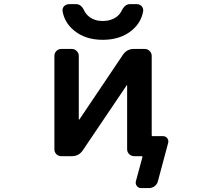

<svg xmlns="http://www.w3.org/2000/svg" viewBox="-20 -789 1040 946"><path d="M674.8 137.7Q662.1 137.7 654.3 127.4Q646.5 117.2 649.4 104.5L681.6 -14.6Q682.6 -19.5 678.7 -19.5H641.6Q627 -19.5 616.7 -29.3Q606.4 -39.1 606.4 -53.7V-368.2Q606.4 -369.1 605.5 -369.6Q604.5 -370.1 604.5 -369.1L387.7 -47.9Q368.2 -19.5 334 -19.5H282.2Q267.6 -19.5 257.8 -29.3Q248 -39.1 248 -53.7V-513.7Q248 -527.3 257.8 -537.6Q267.6 -547.9 282.2 -547.9H334Q347.7 -547.9 357.9 -537.6Q368.2 -527.3 368.2 -513.7V-201.2Q368.2 -200.2 369.1 -199.7Q370.1 -199.2 371.1 -200.2L585.9 -519.5Q605.5 -547.9 639.6 -547.9H692.4Q707 -547.9 717.3 -537.6Q727.5 -527.3 727.5 -513.7V-123Q727.5 -118.2 731.4 -118.2H783.2Q795.9 -118.2 803.7 -108.4Q809.6 -100.6 809.6 -92.8Q809.6 -88.9 808.6 -85L757.8 104.5Q753.9 119.1 741.7 128.4Q729.5 137.7 713.9 137.7ZM343.8 -639.6Q297.9 -677.7 288.1 -734.4Q288.1 -737.3 288.1 -739.3Q288.1 -750 295.9 -758.8Q306.6 -768.6 321.3 -768.6H354.5Q380.9 -768.6 395.5 -735.4Q403.3 -719.7 418.9 -707Q446.3 -685.5 486.3 -685.5Q526.4 -685.5 555.7 -707Q571.3 -719.7 579.1 -735.4Q594.7 -768.6 620.1 -768.6H653.3Q668 -768.6 677.7 -758.8Q685.5 -750 685.5 -739.3Q685.5 -737.3 685.5 -734.4Q675.8 -677.7 629.9 -639.6Q573.2 -592.8 486.3 -592.8Q399.4 -592.8 343.8 -639.6Z"/></svg>

Font: Rounded-L Mgen+ 1m medium
Style: Regular
Weight: 500
Designer: [Source Han Sans]
Ryoko NISHIZUKA  (kana & ideographs); Paul D. Hunt (Latin, Greek & Cyrillic); Wenlong ZHANG  (bopomofo
Version: Version 1.059.20150602